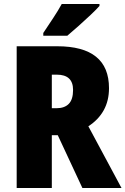

<svg xmlns="http://www.w3.org/2000/svg" viewBox="-20 -998 632 967"><path d="M268 -765Q529 -765 529 -554Q529 -491 502.5 -443Q476 -395 425 -362L592 -51H395L271 -317H241V-51H64V-765ZM266 -622H241V-453H265Q305 -453 326.5 -475Q348 -497 348 -545Q348 -622 266 -622ZM481 -968Q465 -950 436.5 -923Q408 -896 376.5 -868Q345 -840 319 -818H198V-832Q222 -868 247.5 -906.5Q273 -945 291 -978H481Z"/></svg>

Font: Noto Sans Tamil UI Condensed Black
Style: Regular
Weight: 900
Width: 3
Designer: Jelle Bosma - Monotype Design Team
Foundry: Monotype Imaging Inc.
Version: Version 2.004; ttfautohint (v1.8.4.7-5d5b)